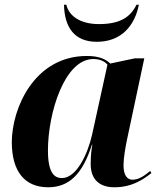

<svg xmlns="http://www.w3.org/2000/svg" viewBox="-20 -783 682 813"><path d="M390 -606C495 -606 551 -676 568 -763H558C533 -712 491 -681 399 -681C318 -681 271 -717 261 -763H251C253 -666 296 -606 390 -606ZM184 10C270 10 329 -43 369 -170H371C367 -148 364 -125 364 -88C364 -21 404 10 464 10C536 10 581 -19 621 -50L616 -59C594 -41 569 -22 541 -22C518 -22 503 -42 503 -83C503 -115 511 -158 517 -188L591 -536H551L447 -514C427 -533 399 -546 348 -546C124 -546 30 -322 30 -181C30 -58 84 10 184 10ZM242 -29C210 -29 183 -51 183 -146C183 -304 253 -533 375 -533C402 -533 423 -524 435 -509L370 -213C352 -133 305 -29 242 -29Z"/></svg>

Font: Noto Serif Display
Style: Bold Italic
Weight: 700
Italic angle: -12°
Designer: Monotype Design Team
Foundry: Monotype Imaging Inc.
Version: Version 2.009